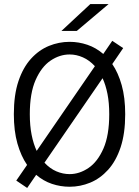

<svg xmlns="http://www.w3.org/2000/svg" viewBox="-20 -913 690 950"><path d="M60.5 -19.5 114 -97Q84 -140.5 66.2 -202.8Q48.5 -265 48.5 -348Q48.5 -443.5 71.2 -511.2Q94 -579 133.2 -622.2Q172.5 -665.5 222 -685.8Q271.5 -706 324.5 -706Q369.5 -706 412.2 -691.5Q455 -677 491 -646L535.5 -711L589.5 -675L535.5 -596Q565 -553 582.2 -491.5Q599.5 -430 599.5 -348Q599.5 -252.5 576.8 -184.2Q554 -116 514.8 -72.8Q475.5 -29.5 426.2 -9.2Q377 11 324.5 11Q279.5 11 237 -3.2Q194.5 -17.5 159 -48L114.5 17ZM127.5 -348Q127.5 -291 136.5 -245.8Q145.5 -200.5 161.5 -166.5L449.5 -585.5Q422.5 -615 390.2 -629.2Q358 -643.5 324.5 -643.5Q275 -643.5 230 -613Q185 -582.5 156.2 -517.2Q127.5 -452 127.5 -348ZM324.5 -51.5Q373 -51.5 418 -82Q463 -112.5 491.8 -178Q520.5 -243.5 520.5 -348Q520.5 -404 511.8 -448.2Q503 -492.5 487.5 -526L200 -108Q227 -79 259 -65.2Q291 -51.5 324.5 -51.5ZM360 -760H284L427 -893H517.5Z"/></svg>

Font: Trispace Light
Style: Regular
Weight: 300
Designer: Tyler Finck
Foundry: Etcetera Type Company
Version: Version 1.210; ttfautohint (v1.8.3)